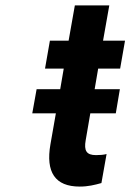

<svg xmlns="http://www.w3.org/2000/svg" viewBox="-20 -678 481 708"><path d="M274 10C305 10 329 4 354 -3L373 -110C362 -107 348 -106 334 -106C299 -106 289 -122 296 -161L313 -260H407L422 -349H329L342 -425H423L441 -528H360L383 -658H256L233 -528H164L146 -425H215L202 -349H115L99 -260H186L166 -146C148 -43 183 10 274 10Z"/></svg>

Font: Asimov
Style: NarIt
Weight: 500
Designer: Google
Version: Version 2.000980; 2014